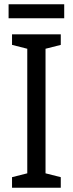

<svg xmlns="http://www.w3.org/2000/svg" viewBox="-20 -874 340 894"><path d="M279 -854H20V-789H279ZM263 0V-49L192 -67V-647L263 -665V-714H36V-665L107 -647V-67L36 -49V0Z"/></svg>

Font: Noto Sans Telugu Condensed
Style: Regular
Weight: 400
Width: 3
Designer: Jelle Bosma - Monotype Design Team
Foundry: Monotype Imaging Inc.
Version: Version 2.005